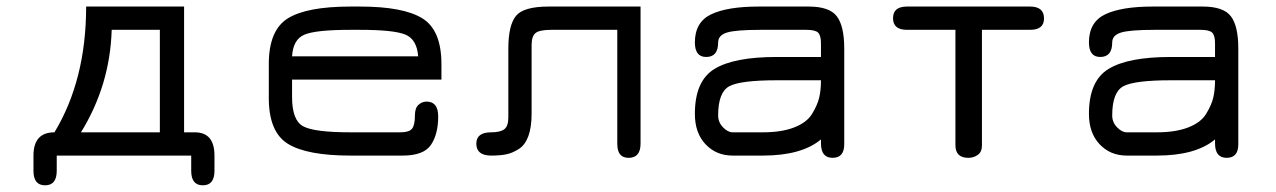

<svg xmlns="http://www.w3.org/2000/svg" viewBox="-20 -470 3855 580"><path d="M151.4 45.9Q151.4 89.8 116.2 89.8Q81.1 89.8 81.1 45.9V0Q81.1 -70.3 144.5 -70.3Q240.2 -228.5 240.2 -450.2H536.1V-70.3H568.4Q627.9 -70.3 627.9 0V45.9Q627.9 89.8 592.8 89.8Q557.6 89.8 557.6 45.9V0H151.4ZM317.4 -379.9Q312.5 -212.9 224.6 -70.3H462.9V-379.9Z M1313.5 -276.4V-229.5H862.3V-176.8Q862.3 -106.4 896 -88.4Q929.7 -70.3 1039.1 -70.3H1189.5Q1215.8 -70.3 1224.6 -81.1Q1233.4 -91.8 1233.4 -121.1Q1233.4 -143.6 1244.1 -153.3Q1254.9 -163.1 1268.6 -163.1Q1303.7 -163.1 1303.7 -118.2Q1303.7 -64.5 1281.7 -32.2Q1259.8 0 1196.3 0H1039.1Q907.2 0 849.6 -35.6Q792 -71.3 792 -173.8V-276.4Q792 -378.9 849.6 -414.6Q907.2 -450.2 1039.1 -450.2H1067.4Q1198.2 -450.2 1255.9 -414.6Q1313.5 -378.9 1313.5 -276.4ZM1067.4 -379.9H1039.1Q933.6 -379.9 899.4 -365.2Q865.2 -350.6 862.3 -299.8H1243.2Q1239.3 -351.6 1204.1 -365.7Q1168.9 -379.9 1067.4 -379.9Z M1915 -36.1Q1915 6.8 1878.9 6.8Q1844.7 6.8 1844.7 -35.2V-379.9H1645.5Q1609.4 -379.9 1597.7 -370.1Q1585.9 -360.4 1585.9 -334V-127Q1585.9 -85.9 1576.2 -59.1Q1566.4 -32.2 1547.4 -20Q1528.3 -7.8 1509.8 -3.9Q1491.2 0 1463.9 0Q1418.9 0 1418.9 -36.1Q1418.9 -70.3 1463.9 -70.3Q1491.2 -70.3 1503.4 -79.6Q1515.6 -88.9 1515.6 -115.2V-323.2Q1515.6 -393.6 1538.6 -421.9Q1561.5 -450.2 1637.7 -450.2H1915Z M2326.2 -297.9H2460V-338.9Q2460 -363.3 2451.2 -371.6Q2442.4 -379.9 2416 -379.9H2278.3Q2202.1 -379.9 2175.8 -371.6Q2149.4 -363.3 2149.4 -341.8Q2149.4 -297.9 2113.3 -297.9Q2079.1 -297.9 2079.1 -341.8Q2079.1 -403.3 2128.4 -426.8Q2177.7 -450.2 2271.5 -450.2H2422.9Q2485.4 -450.2 2507.8 -420.9Q2530.3 -391.6 2530.3 -323.2V-34.2Q2530.3 6.8 2495.1 6.8Q2460 6.8 2460 -37.1V-48.8Q2401.4 0 2284.2 0H2193.4Q2143.6 0 2111.3 -34.2Q2079.1 -68.4 2079.1 -126Q2079.1 -225.6 2138.2 -261.7Q2197.3 -297.9 2326.2 -297.9ZM2460 -227.5H2326.2Q2216.8 -227.5 2183.1 -209.5Q2149.4 -191.4 2149.4 -121.1Q2149.4 -100.6 2164.1 -85.4Q2178.7 -70.3 2193.4 -70.3H2284.2Q2340.8 -70.3 2378.9 -85Q2417 -99.6 2433.1 -126Q2449.2 -152.3 2454.6 -174.8Q2460 -197.3 2460 -227.5Z M3091.8 -450.2Q3133.8 -450.2 3133.8 -414.1Q3133.8 -379.9 3091.8 -379.9H2946.3V-31.2Q2946.3 -10.7 2933.6 -2Q2920.9 6.8 2905.3 6.8Q2866.2 6.8 2866.2 -31.2V-379.9H2719.7Q2677.7 -379.9 2677.7 -415Q2677.7 -450.2 2719.7 -450.2Z M3516.6 -297.9H3650.4V-338.9Q3650.4 -363.3 3641.6 -371.6Q3632.8 -379.9 3606.4 -379.9H3468.8Q3392.6 -379.9 3366.2 -371.6Q3339.8 -363.3 3339.8 -341.8Q3339.8 -297.9 3303.7 -297.9Q3269.5 -297.9 3269.5 -341.8Q3269.5 -403.3 3318.8 -426.8Q3368.2 -450.2 3461.9 -450.2H3613.3Q3675.8 -450.2 3698.2 -420.9Q3720.7 -391.6 3720.7 -323.2V-34.2Q3720.7 6.8 3685.5 6.8Q3650.4 6.8 3650.4 -37.1V-48.8Q3591.8 0 3474.6 0H3383.8Q3334 0 3301.8 -34.2Q3269.5 -68.4 3269.5 -126Q3269.5 -225.6 3328.6 -261.7Q3387.7 -297.9 3516.6 -297.9ZM3650.4 -227.5H3516.6Q3407.2 -227.5 3373.5 -209.5Q3339.8 -191.4 3339.8 -121.1Q3339.8 -100.6 3354.5 -85.4Q3369.1 -70.3 3383.8 -70.3H3474.6Q3531.2 -70.3 3569.3 -85Q3607.4 -99.6 3623.5 -126Q3639.6 -152.3 3645 -174.8Q3650.4 -197.3 3650.4 -227.5Z"/></svg>

Font: Jura
Style: DemiBold
Weight: 600
Version: Version 2.4